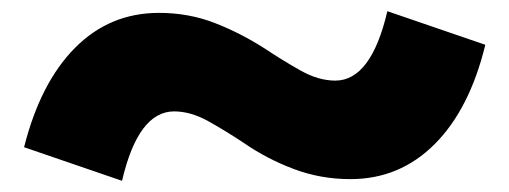

<svg xmlns="http://www.w3.org/2000/svg" viewBox="-20 -517 910 343"><path d="M606 -197Q553 -197 505 -215Q457 -233 415 -262Q385 -282 353 -300Q321 -318 291 -318Q227 -318 198 -194L23 -254Q52 -369 114 -431.5Q176 -494 264 -494Q317 -494 363.5 -476Q410 -458 455 -429Q485 -409 517 -391Q549 -373 579 -373Q643 -373 672 -497L847 -437Q819 -322 756.5 -259.5Q694 -197 606 -197Z"/></svg>

Font: OA Gothic ExtraBold
Style: Regular
Weight: 800
Designer: Choi Chi-young, Lee Jaesang, Lee Juhyun, Han Dohee
Foundry: DDUNGSANG CORP.
Version: Version 1.000;Build 20210203